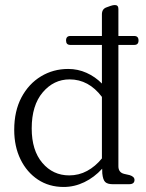

<svg xmlns="http://www.w3.org/2000/svg" viewBox="-20 -732 580 763"><path d="M242.5 -571Q242.5 -589 259.5 -589H385V-675Q385 -696 402.5 -702.5L419 -708.5Q429 -712 436.5 -712Q450.5 -712 450.5 -696.5V-589H513.5Q530.5 -589 530.5 -571Q530.5 -553.5 513.5 -553.5H450.5V-71.5Q450.5 -46.5 473.5 -41L495.5 -36Q514.5 -30 514.5 -17Q514.5 0 493 0H428Q407 0 398 -8.8Q389 -17.5 386.5 -43L386 -61.5Q354.5 -27 315 -8Q275.5 11 233 11Q175 11 130.8 -18.2Q86.5 -47.5 61.5 -98.8Q36.5 -150 36.5 -216Q36.5 -290.5 65.2 -344.8Q94 -399 142.8 -428.5Q191.5 -458 251 -458Q289.5 -458 324 -442.5Q358.5 -427 385 -400V-553.5H259.5Q242.5 -553.5 242.5 -571ZM106 -221.5Q106 -134.5 148.2 -84.8Q190.5 -35 255 -35Q293.5 -35 326.2 -52.8Q359 -70.5 385 -102.5V-347Q332.5 -416.5 256.5 -416.5Q193.5 -416.5 149.8 -365Q106 -313.5 106 -221.5Z"/></svg>

Font: Fraunces 72pt S100 Light
Style: Regular
Weight: 300
Version: Version 1.000; ttfautohint (v1.8.3)